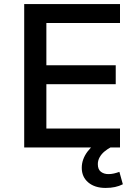

<svg xmlns="http://www.w3.org/2000/svg" viewBox="-20 -725 683 944"><path d="M99 0V-705H570V-612H208V-404H549V-311H208V-93H570V0ZM499 199Q446 199 414 172Q382 145 382 100Q382 58 410.5 20Q439 -18 485 -40L523 0Q508 8 493.5 20Q479 32 470 48Q461 64 461 82Q461 108 476 119.5Q491 131 513 131Q527 131 540 128Q553 125 567 120L584 181Q566 190 545.5 194.5Q525 199 499 199Z"/></svg>

Font: Nunito Sans 8pt SemiBold
Style: Regular
Weight: 600
Version: Version 3.101;gftools[0.9.27]